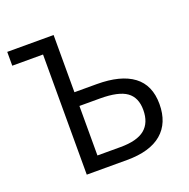

<svg xmlns="http://www.w3.org/2000/svg" viewBox="-120 -778 878 893"><g transform="rotate(-20 319.5 -331.5)"><path d="M590.8 -193.4Q590.8 -99.6 532.2 -49.8Q473.6 0 360.4 0H160.6V-594.7H8.3V-663.1H237.8V-379.9H348.1Q466.8 -379.9 528.8 -333.5Q590.8 -287.1 590.8 -193.4ZM237.8 -66.9H352.1Q434.1 -66.9 472.4 -98.4Q510.7 -129.9 510.7 -193.4Q510.7 -254.9 470.9 -283.4Q431.2 -312 339.4 -312H237.8Z"/></g></svg>

Font: Bpm'online Open Sans
Style: Regular
Weight: 400
Foundry: Ascender Corporation
Version: Version 1.10